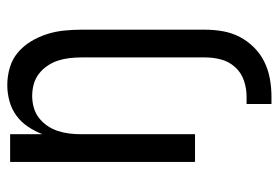

<svg xmlns="http://www.w3.org/2000/svg" viewBox="-142 -426 783 540"><g transform="rotate(-90 250.0 -156.5)"><path d="M227 215V145H248Q271 145 293 137.5Q315 130 330.5 113Q346 96 352 74Q358 52 358 29V-320Q358 -337 356 -353.5Q354 -370 349 -385.5Q344 -401 334.5 -415Q325 -429 312 -439Q299 -449 283 -453.5Q267 -458 250 -458Q233 -458 217 -453.5Q201 -449 188 -439Q175 -429 165.5 -415Q156 -401 151 -385.5Q146 -370 144 -353.5Q142 -337 142 -320V0H64V-520H142V-429Q150 -450 163 -469.5Q176 -489 194.5 -502.5Q213 -516 235.5 -522Q258 -528 280 -528Q305 -528 329 -521Q353 -514 371.5 -498.5Q390 -483 403 -461.5Q416 -440 423.5 -416.5Q431 -393 433.5 -368.5Q436 -344 436 -320V29Q436 54 431.5 79Q427 104 415.5 126Q404 148 386 166Q368 184 345.5 195Q323 206 298 210.5Q273 215 248 215Z"/></g></svg>

Font: Iosevka MaddieWtf
Style: Regular
Weight: 400
Monospace: yes
Designer: Belleve Invis
Foundry: Belleve Invis
Version: Version 31.3.0; ttfautohint (v1.8.3)